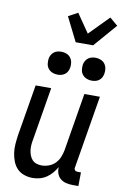

<svg xmlns="http://www.w3.org/2000/svg" viewBox="-105 -1039 710 1106"><g transform="rotate(10 250.0 -486.0)"><path d="M167 8Q141 8 116.5 -0.5Q92 -9 75.5 -26.5Q59 -44 50 -67.5Q41 -91 37.5 -116Q34 -141 36 -167.5Q38 -194 42 -221L92 -520H183L131 -207Q128 -192 127 -176.5Q126 -161 128 -146Q130 -131 135.5 -117Q141 -103 150.5 -92.5Q160 -82 175 -77Q190 -72 205 -72Q226 -72 247 -79.5Q268 -87 284 -103Q300 -119 308.5 -140Q317 -161 321 -182L377 -520H468L397 -93Q396 -89 397 -85Q398 -81 400.5 -78Q403 -75 407 -73.5Q411 -72 416 -72H436L435 8H402Q382 8 363 3.5Q344 -1 330 -12.5Q316 -24 309.5 -42Q303 -60 305 -80Q294 -61 279.5 -44Q265 -27 247 -15Q229 -3 208 2.5Q187 8 167 8ZM405 -603Q389 -603 374.5 -609Q360 -615 350.5 -627Q341 -639 339 -654.5Q337 -670 339 -686Q341 -697 347 -707.5Q353 -718 362.5 -725Q372 -732 383 -734.5Q394 -737 405 -737Q421 -737 435.5 -731Q450 -725 459 -713Q468 -701 470.5 -685.5Q473 -670 470 -654Q468 -643 462.5 -632.5Q457 -622 447 -615Q437 -608 426.5 -605.5Q416 -603 405 -603ZM205 -603Q189 -603 174.5 -609Q160 -615 150.5 -627Q141 -639 139 -654.5Q137 -670 139 -686Q141 -697 147 -707.5Q153 -718 162.5 -725Q172 -732 183 -734.5Q194 -737 205 -737Q221 -737 235.5 -731Q250 -725 259 -713Q268 -701 270.5 -685.5Q273 -670 270 -654Q268 -643 262.5 -632.5Q257 -622 247 -615Q237 -608 226.5 -605.5Q216 -603 205 -603ZM276 -805 206 -945 261 -975 336 -866 448 -980 495 -940 378 -805Z"/></g></svg>

Font: Iosevka Term Curly Medium
Style: Italic
Weight: 500
Italic angle: -9°
Designer: Belleve Invis
Foundry: Belleve Invis
Version: Version 32.3.0